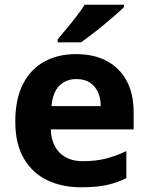

<svg xmlns="http://www.w3.org/2000/svg" viewBox="-20 -786 631 816"><path d="M303 -556Q379 -556 433.5 -527Q488 -498 518 -443Q548 -388 548 -308V-236H196Q198 -173 233.5 -137Q269 -101 332 -101Q385 -101 428 -111.5Q471 -122 517 -144V-29Q477 -9 432.5 0.5Q388 10 325 10Q243 10 180 -20.5Q117 -51 81 -113Q45 -175 45 -269Q45 -365 77.5 -428.5Q110 -492 168 -524Q226 -556 303 -556ZM304 -450Q261 -450 232.5 -422Q204 -394 199 -335H408Q408 -368 396.5 -394Q385 -420 362 -435Q339 -450 304 -450ZM507 -756Q493 -742 470 -722Q447 -702 420.5 -680Q394 -658 368.5 -638.5Q343 -619 324 -606H225V-619Q241 -638 262.5 -663.5Q284 -689 305 -716.5Q326 -744 340 -766H507Z"/></svg>

Font: Noto Sans Thai
Style: Bold
Weight: 700
Designer: Monotype Design Team
Foundry: Monotype Imaging Inc.
Version: Version 2.001